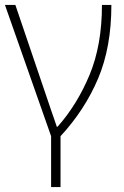

<svg xmlns="http://www.w3.org/2000/svg" viewBox="-20 -550 499 774"><path d="M186 204V-1L0 -530H42L187 -103Q192 -88 198.5 -70Q205 -52 209 -39H212Q291 -128 341 -248Q391 -368 391 -530H429Q429 -360 375.5 -233.5Q322 -107 224 -1V204Z"/></svg>

Font: Noto Sans ExtraLight
Style: Regular
Weight: 200
Designer: Monotype Design Team
Foundry: Monotype Imaging Inc.
Version: Version 2.007